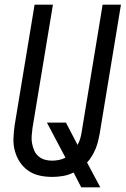

<svg xmlns="http://www.w3.org/2000/svg" viewBox="-20 -755 541 827"><path d="M412 52H330L297 -12Q275 -1 251.5 3Q228 7 205 7Q176 7 149.5 1Q123 -5 101.5 -20Q80 -35 65.5 -57Q51 -79 44 -105Q37 -131 38 -159Q39 -187 43 -215L129 -735H208L120 -204Q118 -187 116.5 -170.5Q115 -154 118 -138Q121 -122 127 -107.5Q133 -93 145 -82.5Q157 -72 172 -67.5Q187 -63 204 -63Q219 -63 234 -66Q249 -69 262 -76L182 -227H264L314 -131Q322 -145 326 -159.5Q330 -174 332 -188L422 -735H501L409 -177Q406 -161 402 -145Q398 -129 391.5 -113.5Q385 -98 376 -83Q367 -68 355 -55Z"/></svg>

Font: Iosevka Term Curly Oblique
Style: Regular
Weight: 400
Italic angle: -9°
Designer: Belleve Invis
Foundry: Belleve Invis
Version: Version 32.3.0